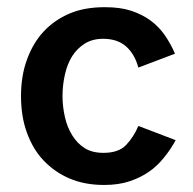

<svg xmlns="http://www.w3.org/2000/svg" viewBox="-20 -507 543 540"><path d="M39.1 -236.8Q39.1 -293.5 55.7 -338.9Q72.8 -386.2 102.5 -418Q133.3 -451.2 176.3 -469.2Q217.8 -486.8 274.9 -486.8Q317.9 -486.8 347.7 -477.1Q379.4 -466.8 402.8 -449.7Q426.3 -432.6 443.4 -408.2Q460.4 -383.3 472.2 -356L369.1 -316.9Q358.9 -355 334.5 -376.5Q310.1 -397.9 270 -397.9Q240.2 -397.9 218.3 -384.3Q197.3 -371.1 183.1 -349.1Q169.4 -327.6 162.6 -297.4Q155.8 -267.1 155.8 -236.8Q155.8 -207.5 162.6 -177.7Q168.9 -149.4 183.1 -126.5Q197.3 -103.5 218.3 -90.3Q239.3 -77.1 271 -77.1Q313.5 -77.1 334.5 -99.1Q356.4 -122.1 369.1 -152.8L474.1 -112.8Q460.4 -87.4 441.4 -64Q422.4 -40 398.9 -23.9Q375 -7.3 344.2 2.9Q313.5 13.2 272.9 13.2Q218.3 13.2 175.8 -4.9Q134.3 -22.5 102.5 -55.7Q72.8 -86.9 55.7 -133.8Q39.1 -179.2 39.1 -236.8Z"/></svg>

Font: Post Grotesk Medium
Style: Medium
Weight: 500
Version: Version 1.0